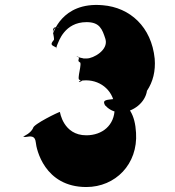

<svg xmlns="http://www.w3.org/2000/svg" viewBox="-20 -778 705 772"><path d="M211 -600C216 -610 239 -689 328 -689C381 -689 391 -661 404 -621C417 -576 354 -543 330 -543H315C321 -543 284 -548 293 -552C306 -552 277 -550 290 -550C307 -546 287 -535 300 -528C313 -528 287 -457 300 -457C313 -455 288 -450 301 -448C314 -450 285 -449 300 -450C315 -451 299 -455 326 -455C389 -455 441 -408 441 -342C441 -274 391 -234 327 -234C234 -234 221 -328 221 -328C216 -328 113 -278 113 -263C104 -243 78 -231 73 -229C75 -229 79 -227 81 -227C105 -231 121 -233 124 -205C126 -180 158 -26 327 -26C444 -26 535 -118 527 -244C523 -315 499 -361 439 -380C410 -376 390 -378 402 -355C414 -342 434 -326 466 -326C517 -328 564 -366 571 -413C595 -449 606 -492 602 -542C589 -670 503 -748 393 -757C224 -772 193 -636 193 -644C193 -679 240 -668 201 -668C184 -662 199 -633 197 -618C181 -599 186 -597 204 -588C214 -584 201 -576 211 -600Z"/></svg>

Font: Hussar Przerywany
Style: Regular
Weight: 400
Foundry: Cannot Into Space Fonts
Version: Version 0.982